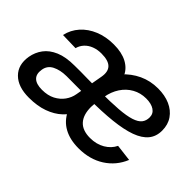

<svg xmlns="http://www.w3.org/2000/svg" viewBox="-94 -811 1087 1087"><g transform="rotate(45 449.0 -267.5)"><path d="M187 7.8Q100.1 7.8 55.7 -36.4Q11.2 -80.6 23.4 -155.3Q30.8 -197.8 55.7 -231.2Q80.6 -264.6 126.5 -284.2Q172.4 -303.7 242.2 -303.7Q268.6 -304.2 292.5 -304Q316.4 -303.7 343.5 -303.2Q370.6 -302.7 405.8 -302.7L397.9 -229Q362.3 -229 324.5 -229.2Q286.6 -229.5 252.4 -229.5Q202.1 -229 167.5 -211.4Q132.8 -193.8 127 -155.3Q120.6 -116.2 141.4 -96.2Q162.1 -76.2 208 -76.2Q254.4 -76.2 286.9 -93.3Q319.3 -110.4 338.9 -137.7Q358.4 -165 363.8 -196.8L394 -367.2Q402.3 -413.6 379.9 -436.8Q357.4 -460 301.3 -460Q269.5 -460 243.4 -450Q217.3 -439.9 200 -421.4Q182.6 -402.8 175.8 -377.4L72.8 -379.9Q84 -429.7 117.4 -467Q150.9 -504.4 201.4 -525.1Q252 -545.9 314.9 -545.9Q377.4 -545.9 419.2 -524.2Q460.9 -502.4 479 -463.4Q497.1 -424.3 488.3 -372.1L448.7 -136.2L440.9 -134.8Q422.9 -92.3 388.7 -60.3Q354.5 -28.3 304.2 -10.3Q253.9 7.8 187 7.8ZM588.9 11.7Q519.5 11.7 471.2 -14.9Q422.9 -41.5 398.2 -93.5Q373.5 -145.5 376.5 -219.7Q377.9 -290.5 400.6 -350.3Q423.3 -410.2 462.6 -454.1Q502 -498 554.2 -522.5Q606.4 -546.9 668 -546.9Q722.7 -546.9 764.2 -528.6Q805.7 -510.3 829.3 -476.1Q853 -441.9 853 -394Q853 -347.2 826.9 -315.4Q800.8 -283.7 748.3 -264.6Q695.8 -245.6 616.5 -237.1Q537.1 -228.5 430.2 -228.5L441.9 -301.8Q532.7 -301.8 592.5 -306.4Q652.3 -311 686.8 -322.3Q721.2 -333.5 735.6 -351.8Q750 -370.1 750 -397Q750 -426.8 725.8 -442.9Q701.7 -459 660.6 -459Q615.7 -459 578.9 -438.5Q542 -418 517.8 -381.3Q493.7 -344.7 485.4 -296.9Q481.9 -274.4 479 -257.1Q476.1 -239.7 474.6 -226.8Q473.1 -213.9 473.1 -204.1Q473.1 -141.1 503.2 -108.4Q533.2 -75.7 593.3 -75.7Q644 -75.7 682.1 -98.1Q720.2 -120.6 737.3 -156.7L837.9 -144.5Q808.1 -71.8 742.9 -30Q677.7 11.7 588.9 11.7Z"/></g></svg>

Font: Inter 20pt Medium
Style: Italic
Weight: 500
Italic angle: -9.3988°
Version: Version 4.001;git-66647c0bb